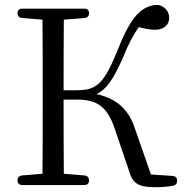

<svg xmlns="http://www.w3.org/2000/svg" viewBox="-20 -767 768 800"><path d="M53 -15C53 -3 60 4 73 4H331C344 4 351 -3 351 -15C351 -27 344 -35 332 -36L246 -43C245 -138 245 -235 245 -352H300C386 -352 427 -322 458 -231L518 -54C533 -1 559 13 627 13C654 13 679 11 700 7C712 5 718 -2 718 -14V-15C718 -27 711 -33 699 -34L609 -40L543 -229C519 -304 473 -355 382 -375C424 -395 452 -435 494 -531C516 -585 534 -619 558 -654C585 -647 607 -643 626 -643C665 -643 685 -666 685 -692C685 -715 672 -735 648 -744C639 -747 633 -747 624 -746C561 -736 521 -689 465 -546C410 -412 378 -391 298 -391H245C245 -495 245 -591 246 -685L332 -692C344 -693 351 -700 351 -712C351 -724 344 -731 331 -731H73C60 -731 53 -724 53 -712C53 -700 60 -693 72 -692L157 -685C158 -587 158 -490 158 -391V-336C158 -237 158 -140 157 -43L72 -36C60 -35 53 -27 53 -15Z"/></svg>

Font: 寒蝉锦书宋
Style: Regular
Weight: 400
Designer: 寒蝉锦书宋{Warren} 思源宋体{Ryoko NISHIZUKA 西塚涼子 (kana & ideographs); Frank Grießhammer (Latin, Greek & Cyrillic); Wenlong ZHANG 
Foundry: Adobe & ChillType
Version: Version 2.000;Glyphs 3.1.1 (3135)